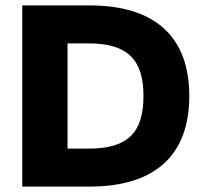

<svg xmlns="http://www.w3.org/2000/svg" viewBox="-20 -688 750 708"><path d="M678 -334C678 -555 549 -668 310 -668H62V0H310C549 0 678 -113 678 -334ZM509 -334C509 -203 455 -140 308 -140H229V-528H308C455 -528 509 -463 509 -334Z"/></svg>

Font: Gantari ExtraBold
Style: Regular
Weight: 800
Designer: Anugrah Pasau
Foundry: Lafontype
Version: Version 1.000